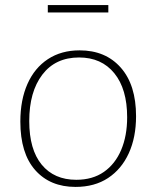

<svg xmlns="http://www.w3.org/2000/svg" viewBox="-20 -728 614 755"><path d="M293 -530Q395 -530 455 -462Q515 -394 515 -271Q515 -188 486.5 -125.5Q458 -63 405 -28Q352 7 277 7Q177 7 118.5 -59Q60 -125 60 -250Q60 -335 88 -398Q116 -461 168.5 -495.5Q221 -530 293 -530ZM291 -502Q198 -502 146.5 -434.5Q95 -367 95 -252Q95 -140 144 -80.5Q193 -21 280 -21Q344 -21 388.5 -52Q433 -83 456.5 -138.5Q480 -194 480 -267Q480 -378 429.5 -440Q379 -502 291 -502ZM406 -708V-679H168V-708Z"/></svg>

Font: Bitter Thin ExtraLight
Style: Regular
Weight: 250
Version: Version 2.002